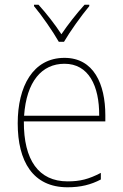

<svg xmlns="http://www.w3.org/2000/svg" viewBox="-20 -783 521 813"><path d="M229 -606H251C276 -649 323 -715 358 -757V-763H338C302 -723 267 -678 240 -638C214 -678 176 -727 143 -763H124V-757C156 -719 204 -650 229 -606ZM253 -538C119 -538 55 -416 55 -261C55 -100 119 10 266 10C322 10 365 -1 407 -23V-51C355 -24 319 -15 266 -15C144 -15 80 -105 81 -269H426V-295C426 -427 377 -538 253 -538ZM253 -513C355 -513 401 -420 400 -293H82C92 -438 157 -513 253 -513Z"/></svg>

Font: Noto Sans Sinhala UI SemiCondensed Thin
Style: Regular
Weight: 100
Width: 4
Designer: Jelle Bosma - Monotype Design Team
Foundry: Monotype Imaging Inc.
Version: Version 2.006